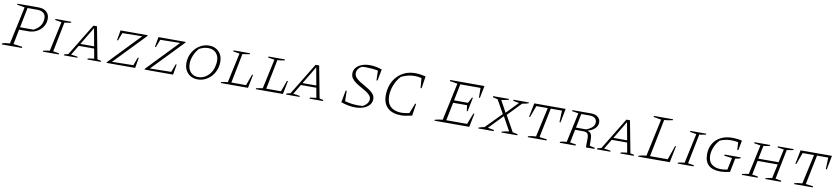

<svg xmlns="http://www.w3.org/2000/svg" viewBox="12 -1769 12588 2892"><g transform="rotate(10 6306.0 -322.5)"><path d="M-3 0 0 -15Q37 -32 118 -36L241 -609L122 -629L126 -645H449Q525 -645 569.5 -606Q614 -567 614 -500Q614 -433 580 -379.5Q546 -326 487.5 -295Q429 -264 356 -264H217L172 -36L310 -18L307 0ZM433 -607H286L225 -302H431Q500 -338 532 -386Q564 -434 564 -499Q564 -551 530 -579Q496 -607 433 -607Z M626 0 629 -15Q656 -21 680.5 -25.5Q705 -30 728 -32L826 -486L727 -502L730 -518H972L969 -503Q938 -497 917 -493Q896 -489 871 -487L780 -32L872 -17L869 0Z M1457 -28Q1473 -26 1487.5 -22.5Q1502 -19 1515 -15L1513 0H1308L1311 -17L1407 -30L1380 -180H1144L1054 -30Q1080 -27 1105 -23.5Q1130 -20 1156 -15L1155 0H949L953 -17L1012 -31L1309 -518H1364ZM1164 -213H1374L1325 -482Z M2138 -506 1679 -30 2005 -36 2051 -159H2066L2039 0H1603L1604 -12L2061 -488L1758 -483L1712 -364H1697L1724 -518H2139Z M2718 -506 2259 -30 2585 -36 2631 -159H2646L2619 0H2183L2184 -12L2641 -488L2338 -483L2292 -364H2277L2304 -518H2719Z M2994 7Q2933 7 2886 -20Q2839 -47 2812.5 -95Q2786 -143 2786 -208Q2786 -273 2809 -330.5Q2832 -388 2872.5 -431.5Q2913 -475 2966 -500Q3019 -525 3080 -525Q3141 -525 3187.5 -498.5Q3234 -472 3260 -424Q3286 -376 3286 -311Q3286 -246 3263.5 -188Q3241 -130 3201 -86.5Q3161 -43 3108 -18Q3055 7 2994 7ZM2997 -29Q3063 -29 3120.5 -70Q3178 -111 3209 -181Q3221 -211 3228.5 -249.5Q3236 -288 3236 -316Q3236 -394 3191.5 -440Q3147 -486 3072 -486Q3038 -486 3002.5 -476Q2967 -466 2935 -448Q2888 -395 2862 -330.5Q2836 -266 2836 -204Q2836 -125 2880 -77Q2924 -29 2997 -29Z M3791 -205H3806L3765 0H3349L3352 -15Q3379 -21 3403.5 -25.5Q3428 -30 3451 -32L3549 -486L3450 -502L3453 -518H3706L3703 -503Q3667 -496 3644.5 -492.5Q3622 -489 3594 -487L3504 -35H3729Z M4325 -205H4340L4299 0H3883L3886 -15Q3913 -21 3937.5 -25.5Q3962 -30 3985 -32L4083 -486L3984 -502L3987 -518H4240L4237 -503Q4201 -496 4178.5 -492.5Q4156 -489 4128 -487L4038 -35H4263Z M4855 -28Q4871 -26 4885.5 -22.5Q4900 -19 4913 -15L4911 0H4706L4709 -17L4805 -30L4778 -180H4542L4452 -30Q4478 -27 4503 -23.5Q4528 -20 4554 -15L4553 0H4347L4351 -17L4410 -31L4707 -518H4762ZM4562 -213H4772L4723 -482Z M5651 -447 5647 -595Q5603 -604 5555.5 -608.5Q5508 -613 5465 -613Q5447 -613 5430.5 -612.5Q5414 -612 5400 -610Q5366 -593 5345.5 -564Q5325 -535 5325 -501Q5325 -464 5348.5 -436Q5372 -408 5409.5 -384Q5447 -360 5489 -337Q5531 -314 5568.5 -288.5Q5606 -263 5629.5 -231.5Q5653 -200 5653 -159Q5653 -109 5621.5 -71Q5590 -33 5534 -11.5Q5478 10 5405 10Q5306 10 5187 -30L5221 -214H5237L5240 -56Q5335 -28 5448 -28Q5480 -28 5512 -31Q5553 -51 5577.5 -82.5Q5602 -114 5602 -148Q5602 -182 5578 -209Q5554 -236 5517 -259Q5480 -282 5438.5 -304.5Q5397 -327 5359.5 -353Q5322 -379 5298.5 -411.5Q5275 -444 5275 -487Q5275 -537 5305.5 -575Q5336 -613 5390 -634Q5444 -655 5515 -655Q5603 -655 5701 -622L5667 -447Z M6107 8Q5973 8 5900.5 -58.5Q5828 -125 5828 -249Q5828 -339 5856 -413Q5884 -487 5934.5 -541.5Q5985 -596 6054.5 -625.5Q6124 -655 6208 -655Q6241 -655 6283 -649.5Q6325 -644 6369 -633L6341 -448H6325L6313 -599Q6260 -612 6207 -612Q6108 -612 6003 -562Q5943 -497 5911 -414.5Q5879 -332 5879 -247Q5879 -144 5938 -88Q5997 -32 6106 -32Q6158 -32 6225 -48L6286 -202H6301L6273 -17Q6207 -3 6171.5 2.5Q6136 8 6107 8Z M6616 0 6619 -15Q6651 -24 6680.5 -29Q6710 -34 6737 -36L6860 -609L6741 -629L6745 -645H7268L7231 -458H7216L7215 -607H6905L6854 -353H7067L7114 -441H7127L7084 -227H7071L7060 -315H6847L6791 -38H7109L7176 -208H7191L7149 0Z M7286 0 7288 -13Q7309 -21 7331.5 -26.5Q7354 -32 7376 -36L7613 -277L7498 -483L7421 -501L7424 -518H7666L7665 -505Q7610 -489 7553 -483L7651 -304L7824 -484L7733 -501L7736 -518H7970L7969 -505Q7922 -488 7873 -482L7673 -275L7808 -33L7886 -17L7882 0H7640L7641 -13Q7697 -30 7752 -36L7635 -249L7428 -35L7525 -17L7522 0Z M8532 -518 8491 -305H8475L8482 -483H8310L8218 -32L8333 -17L8329 0H8043L8045 -15Q8102 -29 8165 -32L8264 -483H8090L8025 -305H8010L8052 -518Z M8532 0 8535 -15Q8563 -28 8634 -32L8732 -486L8633 -502L8636 -518H8924Q8987 -518 9026 -486Q9065 -454 9065 -402Q9065 -352 9022.5 -310.5Q8980 -269 8910 -252Q8954 -242 8968.5 -214.5Q8983 -187 8984 -145L8986 -34L9066 -17L9063 0H8933L8934 -145Q8934 -189 8916.5 -211Q8899 -233 8846 -233H8727L8686 -32L8778 -17L8775 0ZM8910 -483H8777L8734 -268H8888Q9014 -315 9014 -396Q9014 -437 8986.5 -460Q8959 -483 8910 -483Z M9609 -28Q9625 -26 9639.5 -22.5Q9654 -19 9667 -15L9665 0H9460L9463 -17L9559 -30L9532 -180H9296L9206 -30Q9232 -27 9257 -23.5Q9282 -20 9308 -15L9307 0H9101L9105 -17L9164 -31L9461 -518H9516ZM9316 -213H9526L9477 -482Z M10253 -254H10267L10216 0H9732L9735 -15Q9767 -24 9796.5 -29Q9826 -34 9853 -36L9976 -609L9857 -629L9861 -645H10154L10151 -631Q10076 -614 10022 -611L9907 -38H10178Z M10336 0 10339 -15Q10366 -21 10390.5 -25.5Q10415 -30 10438 -32L10536 -486L10437 -502L10440 -518H10682L10679 -503Q10648 -497 10627 -493Q10606 -489 10581 -487L10490 -32L10582 -17L10579 0Z M10988 6Q10748 6 10748 -216Q10748 -309 10789.5 -379Q10831 -449 10906.5 -487.5Q10982 -526 11083 -526Q11114 -526 11152 -522Q11190 -518 11230 -508L11201 -358H11185L11178 -475Q11124 -486 11073 -486Q11026 -486 10982.5 -477Q10939 -468 10899 -450Q10852 -401 10824.5 -335Q10797 -269 10797 -206Q10797 -121 10848 -75.5Q10899 -30 10993 -30Q11035 -30 11090 -41L11128 -224L11007 -239L11011 -257H11257L11254 -241Q11240 -236 11220.5 -232Q11201 -228 11177 -224L11135 -13Q11081 -2 11048.5 2Q11016 6 10988 6Z M11317 0 11320 -15Q11347 -21 11371.5 -25.5Q11396 -30 11419 -32L11517 -486L11418 -502L11421 -518H11662L11659 -503Q11625 -496 11605.5 -492.5Q11586 -489 11562 -487L11521 -284H11830L11874 -486L11775 -502L11779 -518H12020L12018 -503Q11987 -497 11965 -493Q11943 -489 11919 -487L11828 -32L11919 -17L11916 0H11676L11678 -13Q11702 -21 11727 -25.5Q11752 -30 11776 -32L11823 -249H11515L11471 -32L11562 -17L11559 0Z M12605 -518 12564 -305H12548L12555 -483H12383L12291 -32L12406 -17L12402 0H12116L12118 -15Q12175 -29 12238 -32L12337 -483H12163L12098 -305H12083L12125 -518Z"/></g></svg>

Font: Piazzolla SC ExtraLight
Style: Italic
Weight: 200
Italic angle: -11.3°
Designer: Juan Pablo del Peral
Foundry: Huerta Tipografica
Version: Version 1.330